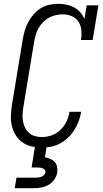

<svg xmlns="http://www.w3.org/2000/svg" viewBox="-20 -763 540 1003"><path d="M199 8Q172 8 145.5 2Q119 -4 97.5 -19Q76 -34 62.5 -56Q49 -78 42.5 -103.5Q36 -129 37 -157Q38 -185 42 -213L99 -558Q103 -581 109.5 -603.5Q116 -626 127.5 -647.5Q139 -669 155.5 -688Q172 -707 193 -720Q214 -733 237.5 -738Q261 -743 284 -743Q306 -743 327.5 -738.5Q349 -734 367 -724.5Q385 -715 399 -699Q413 -683 421 -664L433 -735H494L464 -554H403Q407 -579 405 -604Q403 -629 390.5 -649Q378 -669 355.5 -678.5Q333 -688 308 -688Q290 -688 271.5 -684Q253 -680 236.5 -671Q220 -662 206 -648Q192 -634 182.5 -618Q173 -602 167.5 -584Q162 -566 159 -549L102 -204Q99 -185 98 -166Q97 -147 100 -129.5Q103 -112 111 -96Q119 -80 132 -68.5Q145 -57 163 -52Q181 -47 199 -47Q225 -47 251 -56.5Q277 -66 296.5 -85Q316 -104 327.5 -128.5Q339 -153 343 -179H404Q400 -155 391.5 -131.5Q383 -108 369.5 -86Q356 -64 337 -45.5Q318 -27 295.5 -14.5Q273 -2 248.5 3Q224 8 199 8ZM57 220 66 165H166Q174 165 181.5 164Q189 163 196.5 160Q204 157 210 151.5Q216 146 217 138Q219 131 214.5 125Q210 119 203.5 116.5Q197 114 190 113Q183 112 175 112H145L163 0H224L215 58Q229 61 242.5 67Q256 73 265.5 83Q275 93 278 108Q281 123 279 138Q276 157 264 174.5Q252 192 234 202.5Q216 213 196.5 216.5Q177 220 157 220Z"/></svg>

Font: Iosevka Slab Light Oblique
Style: Regular
Weight: 300
Italic angle: -9°
Monospace: yes
Designer: Belleve Invis
Foundry: Belleve Invis
Version: Version 11.1.1; ttfautohint (v1.8.3)